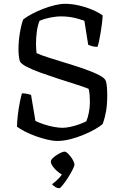

<svg xmlns="http://www.w3.org/2000/svg" viewBox="-20 -740 645 1008"><path d="M280 0Q258 0 228.5 -7Q199 -14 168 -25Q137 -36 111 -49.5Q85 -63 69 -75Q70 -106 74 -139.5Q78 -173 84 -202.5Q90 -232 95 -250Q110 -250 124 -247Q138 -244 143 -242L166 -105Q184 -96 209.5 -87.5Q235 -79 262 -74Q289 -69 308 -69Q326 -69 349.5 -74Q373 -79 396 -87.5Q419 -96 433 -103Q441 -121 446.5 -149Q452 -177 452 -206Q452 -222 450.5 -241Q449 -260 445 -274Q417 -285 374 -298.5Q331 -312 283.5 -327.5Q236 -343 193 -358.5Q150 -374 120 -389.5Q90 -405 84 -419Q81 -430 79 -446.5Q77 -463 77 -480Q77 -524 84.5 -568.5Q92 -613 102 -638Q120 -652 147 -666.5Q174 -681 205 -693Q236 -705 266.5 -712.5Q297 -720 321 -720Q356 -720 393.5 -711.5Q431 -703 464 -689Q497 -675 519 -659Q518 -638 515 -614Q512 -590 508 -566.5Q504 -543 500 -524.5Q496 -506 492 -494Q476 -494 462.5 -498Q449 -502 443 -505L423 -631Q406 -637 386.5 -642.5Q367 -648 345.5 -651Q324 -654 300 -654Q283 -654 263 -651Q243 -648 223.5 -643Q204 -638 188 -631Q178 -609 173.5 -575Q169 -541 169 -511Q169 -496 170 -482Q171 -468 172 -461Q196 -450 238.5 -436.5Q281 -423 330.5 -408Q380 -393 425.5 -377Q471 -361 501.5 -345Q532 -329 536 -314Q540 -300 541.5 -281Q543 -262 543 -239Q543 -192 537 -157Q531 -122 519 -89Q507 -78 481.5 -63Q456 -48 421.5 -33.5Q387 -19 350.5 -9.5Q314 0 280 0ZM292 248Q280 248 269.5 241Q259 234 253 227Q269 216 286.5 198.5Q304 181 312 162L324 182Q314 182 301 174Q288 166 275.5 154.5Q263 143 255 130.5Q247 118 247 107Q247 100 255.5 91.5Q264 83 276 75Q288 67 300 61.5Q312 56 319 56Q326 56 334.5 64Q343 72 351.5 83Q360 94 365.5 106Q371 118 371 124Q371 131 361 151Q351 171 336.5 193.5Q322 216 309 232Q296 248 292 248Z"/></svg>

Font: Texturina Medium 12pt Light
Style: Regular
Weight: 300
Version: Version 1.002